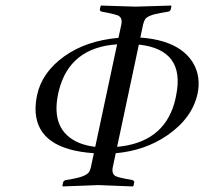

<svg xmlns="http://www.w3.org/2000/svg" viewBox="-20 -669 738 694"><path d="M324.2 -138.2 403.3 -508.8Q231.9 -497.1 192.9 -341.8Q191.4 -335.9 190.4 -331.1Q161.6 -196.3 266.6 -152.3Q292.5 -142.1 324.2 -138.2ZM403.3 -138.2Q568.4 -153.3 609.9 -294.9Q613.8 -308.6 616.7 -324.2Q650.4 -489.7 481.9 -507.8ZM319.3 -115.2Q119.1 -128.9 108.9 -261.7Q106.9 -290.5 113.8 -324.2Q131.3 -407.7 212.9 -465.8Q292 -522 408.2 -532.2L418.5 -580.1Q423.8 -605.5 405.8 -613.3Q396 -617.2 372.1 -622.1L347.2 -627Q340.8 -629.4 340.8 -634.8L343.8 -647.9L346.2 -648.9Q347.2 -648.9 470.2 -645L598.1 -648.9L599.6 -647.9L597.2 -634.8Q594.2 -627.9 588.4 -627L560.1 -622.1Q513.7 -613.8 504.4 -599.1Q500 -591.3 497.1 -580.1L487.3 -533.2Q630.4 -522.9 679.2 -439.5Q706.5 -391.1 694.3 -331.1Q675.3 -242.2 584.5 -179.7Q503.9 -124.5 398.4 -115.2L387.7 -64.9Q382.3 -39.1 400.4 -31.2Q410.2 -27.3 433.1 -22.9L459 -18.1Q465.3 -15.6 465.3 -9.8L462.4 2.9L460 4.9Q459 4.9 335.9 0L207 4.9L205.6 2.9L208 -9.8Q210.9 -16.6 217.8 -18.1L245.1 -22.9Q292 -31.7 302.2 -47.9Q306.6 -55.7 308.6 -64.9Z"/></svg>

Font: Linux Libertine Display Slanted O
Style: Slanted
Weight: 400
Designer: Philipp H. Poll
Foundry: Philipp H. Poll
Version: Version 5.0.9